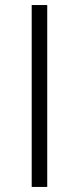

<svg xmlns="http://www.w3.org/2000/svg" viewBox="-20 -615 310 754"><path d="M104.5 119.1H165.5V-595.2H104.5Z"/></svg>

Font: Now SemiBold
Style: Regular
Weight: 600
Designer: Alfredo Marco Pradil
Foundry: Alfredo Marco Pradil
Version: Version 1.200;hotconv 1.0.109;makeotfexe 2.5.65596